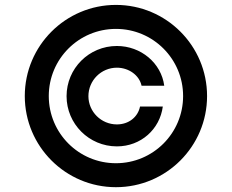

<svg xmlns="http://www.w3.org/2000/svg" viewBox="-20 -759 954 790"><path d="M253.9 -363.3C253.9 -249.5 346.2 -156.7 460.9 -156.7C560.1 -156.7 637.7 -227.5 649.9 -320.8H556.2C547.4 -277.3 509.8 -247.1 460.9 -247.1C396.5 -247.1 343.8 -299.3 343.8 -363.3C343.8 -428.2 396.5 -480.5 460.9 -480.5C509.8 -480.5 553.2 -449.7 562.5 -406.2H655.8C643.6 -499.5 560.1 -569.8 460.9 -569.8C346.2 -569.8 253.9 -477.5 253.9 -363.3ZM457 11.2C664.1 11.2 832 -156.7 832 -363.8C832 -570.8 664.1 -738.8 457 -738.8C250 -738.8 82 -570.8 82 -363.8C82 -156.7 250 11.2 457 11.2ZM457 -87.4C304.2 -87.4 180.7 -210.9 180.7 -363.8C180.7 -516.6 304.2 -640.1 457 -640.1C609.9 -640.1 733.4 -516.6 733.4 -363.8C733.4 -210.9 609.9 -87.4 457 -87.4Z"/></svg>

Font: Raveo Medium
Style: Regular
Weight: 500
Designer: Jakub Foglar, Rasmus Andersson (Inter)
Foundry: Jakubfoglar.com
Version: Version 1.100;Glyphs 3.2.3 (3260)